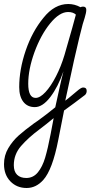

<svg xmlns="http://www.w3.org/2000/svg" viewBox="-66 -529 466 959"><path d="M-46 291Q-46 247 -24.5 211Q-3 175 26.5 148.5Q56 122 104 87Q110 83 115 79.5Q120 76 123 74Q166 43 210 7Q217 -25 230 -84Q243 -143 251 -173Q224 -95 185.5 -44.5Q147 6 108 6Q71 6 50.5 -20.5Q30 -47 30 -94Q30 -182 62.5 -277Q95 -372 151 -440Q206 -509 275 -509Q307 -509 336 -493Q342 -496 349 -496Q365 -496 365 -480Q365 -466 357 -440Q349 -414 347 -408Q334 -361 304 -229L260 -26Q270 -33 303 -61Q307 -64 318 -73.5Q329 -83 336.5 -87.5Q344 -92 349 -92Q367 -92 367 -75Q367 -63 359 -55Q307 -15 254 23L225 170Q196 319 150 370Q114 410 67 410Q18 410 -14 377Q-46 344 -46 291ZM256 -254 295 -390 313 -456Q299 -469 274 -469Q231 -469 184.5 -412Q138 -355 106 -268Q75 -182 75 -111Q75 -40 112 -40Q134 -40 161 -69Q188 -98 213.5 -147.5Q239 -197 256 -254ZM187 140 202 61Q166 91 130 118Q75 159 39 200.5Q3 242 3 296Q3 328 19.5 344Q36 360 65 360Q100 360 123 332Q146 304 159.5 258.5Q173 213 187 140Z"/></svg>

Font: Bad Script
Style: Regular
Weight: 400
Italic angle: -10°
Designer: Roman Shchyukin (Gaslight Type Foundry), Cyreal (Charset Expansion)
Foundry: Gaslight
Version: Version 2.000